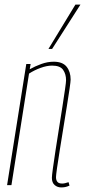

<svg xmlns="http://www.w3.org/2000/svg" viewBox="-20 -810 372 840"><path d="M95 -530H114L110 -507Q133 -520 160.5 -530Q188 -540 215 -540Q254 -540 271.5 -518Q289 -496 289 -462Q289 -454 284.5 -422.5Q280 -391 272.5 -345Q265 -299 257 -249Q249 -199 241.5 -153Q234 -107 229.5 -75Q225 -43 225 -35Q225 -22 231 -14.5Q237 -7 252 -7Q258 -7 264.5 -8.5Q271 -10 280 -13L284 2Q273 7 264.5 8.5Q256 10 248 10Q231 10 219 -0.5Q207 -11 207 -32Q207 -41 211.5 -74Q216 -107 223 -152.5Q230 -198 238 -248Q246 -298 253 -343Q260 -388 264.5 -419.5Q269 -451 269 -459Q269 -486 256 -504.5Q243 -523 208 -523Q185 -523 157.5 -513Q130 -503 107 -488L30 0H11ZM192 -596 310 -790H332L208 -596Z"/></svg>

Font: Georama Condensed Thin
Style: Italic
Weight: 100
Width: 3
Italic angle: -9°
Designer: Jean-Baptiste Levee
Foundry: Production Type
Version: Version 1.000